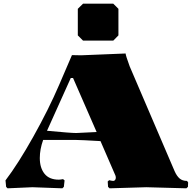

<svg xmlns="http://www.w3.org/2000/svg" viewBox="-20 -1020 1050 1041"><path d="M401.9 -972.2 430.2 -1000H594.2L622.1 -972.2V-828.1L594.2 -799.8H430.2L401.9 -828.1ZM524.9 -254.9Q417 -261.2 393.1 -261.2H213.9Q195.8 -210.4 195.8 -163.1Q195.8 -109.9 221.4 -77.9Q247.1 -45.9 298.8 -45.9Q302.2 -45.9 306.2 -46.4Q310.1 -46.9 314.7 -47.6Q319.3 -48.3 321.8 -48.8L330.1 -42L326.2 -6.8L317.9 1L155.8 -4.9L21 1L13.2 -6.8L9.8 -42Q78.6 -132.3 161.1 -279.8Q243.7 -427.2 300.8 -560.1L370.1 -721.2L419.9 -720.2L661.1 -730Q661.1 -720.2 683.1 -660.2L926.8 -91.8Q938.5 -65.4 953.9 -52.2Q969.2 -39.1 994.1 -39.1L1000 -30.8L999 -6.8L990.2 1L772.9 -4.9L574.2 1L565.9 -6.8L564 -36.1L571.8 -43Q587.4 -39.1 594.2 -39.1Q600.1 -39.1 604 -44.2Q607.9 -49.3 607.9 -56.2Q607.9 -62 606 -67.9ZM503.9 -304.2 376 -597.2H363.8L234.9 -311Q363.3 -298.8 393.1 -298.8Q404.8 -298.8 503.9 -304.2Z"/></svg>

Font: Yokawerad
Style: Regular
Weight: 500
Designer: gluk
Foundry: gluk
Version: Version 0.79